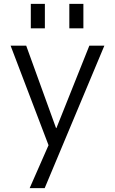

<svg xmlns="http://www.w3.org/2000/svg" viewBox="-20 -757 597 997"><path d="M340 -610V-737H413V-610ZM140 -610V-737H213V-610ZM271 -92H273L444 -520H522L212 220H134L232 -3L35 -520H116Z"/></svg>

Font: M PLUS 1p
Style: Regular
Weight: 400
Version: Version 1.062